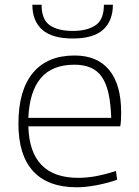

<svg xmlns="http://www.w3.org/2000/svg" viewBox="-20 -784 588 813"><path d="M305 9Q183 9 120.5 -59Q58 -127 58 -260Q58 -401 119 -475Q180 -549 296 -549Q392 -549 442.5 -487.5Q493 -426 493 -308Q493 -287 492 -272Q491 -257 489 -249H100Q106 -31 311 -31Q348 -31 386 -38Q424 -45 471 -60L476 -23Q437 -9 390 0Q343 9 305 9ZM295 -510Q201 -510 153 -453.5Q105 -397 100 -285H451Q449 -345 439.5 -388Q430 -431 411.5 -458Q393 -485 364 -497.5Q335 -510 295 -510ZM288 -621Q201 -621 159 -658Q117 -695 117 -764H156Q156 -701 191 -677Q226 -653 288 -653Q349 -653 384.5 -677Q420 -701 420 -764H458Q458 -696 417 -658.5Q376 -621 288 -621Z"/></svg>

Font: Encode Sans Wide
Style: Thin
Weight: 100
Designer: Pablo Impallari, Andres Torresi
Foundry: Pablo Impallari, Andres Torresi
Version: Version 1.000; ttfautohint (v1.00) -l 8 -r 50 -G 200 -x 14 -